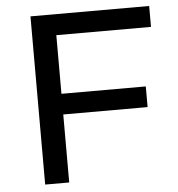

<svg xmlns="http://www.w3.org/2000/svg" viewBox="-51 -748 737 796"><g transform="rotate(-5 317.5 -350.0)"><path d="M105 0V-700H599V-613H205V0ZM195 -283V-369H556V-283Z"/></g></svg>

Font: Montserrat Thin Medium
Style: Regular
Weight: 500
Version: Version 9.000